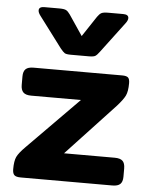

<svg xmlns="http://www.w3.org/2000/svg" viewBox="-53 -790 650 834"><g transform="rotate(5 272.0 -373.0)"><path d="M193 -574 93 -707Q83 -720 83 -730Q83 -746 107 -746H172Q193 -746 201.5 -741.5Q210 -737 219 -724L279 -635L338 -724Q347 -737 355.5 -741.5Q364 -746 385 -746H450Q474 -746 474 -730Q474 -720 464 -707L364 -574Q353 -559 345.5 -554.5Q338 -550 318 -550H239Q219 -550 212 -554.5Q205 -559 193 -574ZM33 -33Q33 -69 41.5 -87Q50 -105 78 -133L300 -358H83Q59 -358 48.5 -368.5Q38 -379 38 -401V-438Q38 -460 48.5 -470Q59 -480 83 -480H469Q488 -480 495 -473.5Q502 -467 502 -449Q502 -413 493 -394.5Q484 -376 458 -347L247 -121H468Q492 -121 502.5 -111Q513 -101 513 -78V-42Q513 -20 502.5 -10Q492 0 468 0H69Q48 0 40.5 -7.5Q33 -15 33 -33Z"/></g></svg>

Font: Mitr Medium
Style: Regular
Weight: 500
Designer: Thanarat Vachiruckul
Foundry: Cadson Demak
Version: Version 1.002